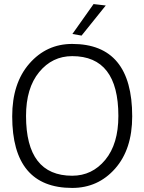

<svg xmlns="http://www.w3.org/2000/svg" viewBox="-20 -920 710 944"><path d="M40 -348Q40 -511 124.5 -607.5Q209 -704 335 -704Q630 -704 630 -348Q630 -186 546 -91Q462 4 335 4Q40 4 40 -348ZM108 -350Q108 -56 335 -56Q433 -56 497.5 -134Q562 -212 562 -350Q562 -644 335 -644Q237 -644 172.5 -565.5Q108 -487 108 -350ZM440 -900 500 -893 381 -745 336 -753Z"/></svg>

Font: Antic Slab
Style: Regular
Weight: 400
Designer: Santiago Orozco
Foundry: Santiago Orozco
Version: Version 001.001